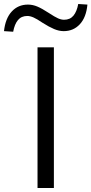

<svg xmlns="http://www.w3.org/2000/svg" viewBox="-101 -942 458 962"><path d="M87 0V-705H169V0ZM-35 -783 -81 -786Q-74 -850 -42 -884.5Q-10 -919 39 -919Q63 -919 86.5 -909Q110 -899 142 -878Q174 -857 190 -850Q206 -843 220 -843Q250 -843 267 -863.5Q284 -884 291 -922L337 -919Q331 -855 299 -820.5Q267 -786 218 -786Q195 -786 170 -796.5Q145 -807 112 -828Q84 -847 67 -854.5Q50 -862 36 -862Q6 -862 -11 -841.5Q-28 -821 -35 -783Z"/></svg>

Font: Nunito Sans 12pt ExtraLight 12pt
Style: Regular
Weight: 400
Version: Version 3.101;gftools[0.9.27]